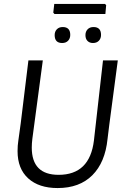

<svg xmlns="http://www.w3.org/2000/svg" viewBox="-20 -946 637 973"><path d="M512 -926 518 -920 514 -875H256L250 -882L255 -926ZM298 -809Q336 -809 336 -769Q336 -751 325 -739.5Q314 -728 295 -728Q257 -728 257 -768Q257 -786 268 -797.5Q279 -809 298 -809ZM454 -809Q492 -809 492 -769Q492 -751 481 -739.5Q470 -728 451 -728Q434 -728 423.5 -738.5Q413 -749 413 -768Q413 -786 424 -797.5Q435 -809 454 -809ZM577 -640 534 -315 525 -242Q513 -123 448 -58Q383 7 272 7Q177 7 123 -42Q69 -91 69 -180Q69 -209 73 -234L85 -321L124 -640H197L144 -243Q141 -219 141 -198Q141 -60 277 -60Q435 -60 456 -234L502 -640Z"/></svg>

Font: Alegreya Sans
Style: Italic
Weight: 400
Italic angle: -7°
Designer: Juan Pablo del Peral
Foundry: Huerta Tipografica
Version: Version 2.007